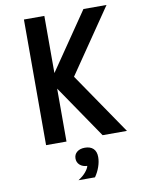

<svg xmlns="http://www.w3.org/2000/svg" viewBox="-109 -876 918 1204"><g transform="rotate(-10 350.0 -274.0)"><path d="M489 0 259 -337V0H129V-800H259V-436L508 -800H655L376 -392L644 0ZM291 252Q321 233 339 211.5Q357 190 361 173Q332 172 314 156Q296 140 296 115Q296 89 315 73.5Q334 58 365 58Q365 58 365 58Q400 58 419 76.5Q438 95 438 130Q438 160 426.5 192.5Q415 225 396 252Z"/></g></svg>

Font: Martian Mono Medium
Style: Regular
Weight: 500
Monospace: yes
Designer: Roman Shamin
Foundry: Evil Martians
Version: Version 1.000; ttfautohint (v1.8.4.7-5d5b)